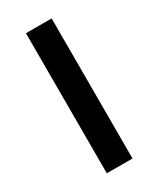

<svg xmlns="http://www.w3.org/2000/svg" viewBox="-146 -641 530 641"><g transform="rotate(-30 118.5 -321.0)"><path d="M168 -51H69V-591H168Z"/></g></svg>

Font: Noto Sans Tamil UI Condensed Medium
Style: Regular
Weight: 500
Width: 3
Designer: Jelle Bosma - Monotype Design Team
Foundry: Monotype Imaging Inc.
Version: Version 2.004; ttfautohint (v1.8.4.7-5d5b)